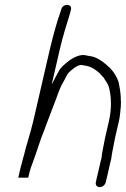

<svg xmlns="http://www.w3.org/2000/svg" viewBox="-20 -752 517 789"><path d="M231.6 -713 227.8 -701C221.2 -680.5 216.6 -669 209.9 -645C201.5 -615.1 192.8 -583.9 185.2 -551L117.1 -256C105.7 -206.7 88 -155.9 77.6 -111C75.7 -105.7 73.5 -97.7 71.1 -87C68 -76.3 65.6 -67.7 64.1 -61L55.1 -22H96.1L100.5 -41C104.2 -57 111.6 -76.5 118.3 -94.5C132.7 -133.1 146.3 -180.8 162.3 -218L168 -234C177.4 -257.1 201.9 -325 211.1 -347C220.5 -373.5 229.5 -398.7 243 -420C249.3 -431.3 254.8 -445.8 262.8 -454C273 -463.6 295.7 -485 314 -485C320.3 -483.7 326.4 -482.7 332.3 -482C357.2 -477.7 373.6 -464.6 388.4 -452L399.6 -440C403.5 -436.7 406.8 -432.3 409.6 -427L419.9 -411C422.8 -406.3 425.2 -401 427.2 -395C437.5 -356.7 440 -307.3 427.4 -253L411.9 -186C408.7 -172 404.1 -143.4 400.8 -129C398.1 -117.2 398.5 -101.9 393.8 -90L373.9 -4C371.2 7.7 378.1 17 389.6 17C401.1 17 412.2 7.7 414.9 -4L434.5 -89C438.5 -100.5 438.7 -115.7 441.8 -129C445.1 -143.3 449.7 -172 452.9 -186L468.9 -255C473.4 -274.4 474.3 -295.9 476.5 -314L477.1 -334C476.3 -339.3 476.1 -345.3 476.3 -352C475.9 -368.6 470.9 -399.5 467.6 -414C460.9 -435.6 448 -455.3 433.7 -471C413.8 -489.1 396.5 -505.8 368.4 -517C355.8 -521.6 344.1 -521.6 331.2 -525C307.1 -530.1 276.5 -513.1 259.2 -499C241.8 -484.9 229.1 -475.3 219 -455C211.2 -439.4 201.8 -424.4 194.2 -408C194 -407.3 193.5 -406.3 192.5 -405L226.4 -552C238.2 -603.1 254.4 -654.2 268.1 -698L270.9 -710C280.3 -737.4 237.8 -739.9 231.6 -713Z"/></svg>

Font: HoneyBee
Style: SeLitIt
Weight: 300
Foundry: Cannot Into Space Fonts
Version: Version 0.89